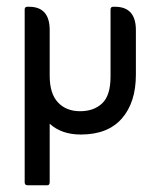

<svg xmlns="http://www.w3.org/2000/svg" viewBox="-20 -388 473 568"><path d="M127 -22V151Q127 160 120 160H61Q53 160 53 151V-360Q53 -368 61 -368H66Q127 -368 127 -299V-164Q127 -111 151.5 -85Q176 -59 217 -59Q258 -59 282.5 -82.5Q307 -106 307 -161V-360Q307 -368 315 -368H320Q382 -368 382 -299V-167Q382 -85 340.5 -37.5Q299 10 219 10Q162 10 127 -22Z"/></svg>

Font: Zain
Style: Regular
Weight: 400
Designer: Zain,Boutros
Foundry: Mobile Telecommunications Company (Zain), 2024
Version: Version 1.51; ttfautohint (v1.8.4)